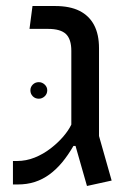

<svg xmlns="http://www.w3.org/2000/svg" viewBox="-20 -613 414 638"><path d="M269 5 231 -128H224Q206 -97 186.5 -73.5Q167 -50 144.5 -33.5Q122 -17 96 -8.5Q70 0 38 0H23V-78H36Q67 -78 95.5 -89.5Q124 -101 148.5 -120Q173 -139 190.5 -159.5Q208 -180 217 -199V-444Q217 -483 199 -500Q181 -517 140 -517H78L88 -593H163Q212 -593 244 -577Q276 -561 292.5 -530Q309 -499 309 -453V-161L351 -13ZM109 -285Q97 -285 89 -293Q81 -301 81 -313Q81 -324 89 -332Q97 -340 109 -340Q120 -340 128.5 -332Q137 -324 137 -313Q137 -301 128.5 -293Q120 -285 109 -285Z"/></svg>

Font: Noto Sans Hebrew Thin
Style: Regular
Weight: 400
Version: Version 3.001